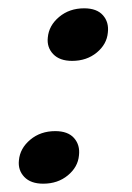

<svg xmlns="http://www.w3.org/2000/svg" viewBox="-20 -434 318 462"><path d="M84 8Q54 8 38.5 -8.2Q23 -24.5 25.5 -48Q28 -77 52.8 -97.8Q77.5 -118.5 113 -118.5Q143.5 -118.5 158.2 -101.8Q173 -85 170 -60Q167.5 -32 143.2 -12Q119 8 84 8ZM153.5 -287.5Q123.5 -287.5 108 -303.8Q92.5 -320 95 -343.5Q97.5 -372.5 122.2 -393.2Q147 -414 182.5 -414Q213 -414 227.8 -397.2Q242.5 -380.5 239.5 -355.5Q237 -327.5 212.8 -307.5Q188.5 -287.5 153.5 -287.5Z"/></svg>

Font: Fraunces 72pt SuperSoft
Style: Italic
Weight: 400
Italic angle: -16°
Version: Version 1.000;[b76b70a41]